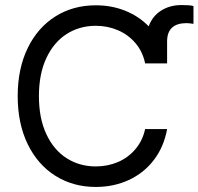

<svg xmlns="http://www.w3.org/2000/svg" viewBox="-20 -738 794 768"><path d="M560.5 -484.4Q550.8 -531.7 521.7 -565.7Q492.7 -599.6 451.4 -617.2Q410.2 -634.8 363.3 -634.8Q298.3 -634.8 246.8 -602.1Q195.3 -569.3 165.5 -505.9Q135.7 -442.4 135.7 -353.5Q135.7 -264.6 165.5 -201.2Q195.3 -137.7 246.8 -105Q298.3 -72.3 363.3 -72.3Q410.2 -72.3 451.2 -89.6Q492.2 -106.9 521.2 -140.9Q550.3 -174.8 560.5 -221.7H648.4Q635.7 -150.9 595.7 -98.4Q555.7 -45.9 495.4 -18.1Q435.1 9.8 363.3 9.8Q272.5 9.8 201.7 -34.7Q130.9 -79.1 90.8 -161.4Q50.8 -243.7 50.8 -353.5Q50.8 -463.4 90.8 -545.7Q130.9 -627.9 201.7 -672.4Q272.5 -716.8 363.3 -716.8Q426.3 -716.8 480.7 -695.1Q535.2 -673.3 574.7 -632.8Q589.8 -673.8 624.8 -695.8Q659.7 -717.8 706.1 -717.8Q723.1 -717.8 733.9 -717Q744.6 -716.3 753.9 -713.9V-642.6Q747.6 -643.6 740 -644.5Q732.4 -645.5 726.6 -645.5Q648.4 -645.5 648.4 -572.3V-484.4Z"/></svg>

Font: Pretendard
Style: Regular
Weight: 400
Designer: Base glyphs from Inter by Rasmus Andersson; Hangeul glyphs from Noto Sans CJK(Source Han Sans) by Jang Soo-young and Kan
Foundry: Kil Hyung-jin
Version: Version 1.309